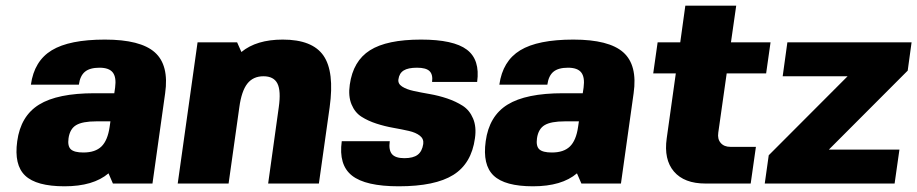

<svg xmlns="http://www.w3.org/2000/svg" viewBox="-20 -650 3248 680"><path d="M41 -149.9Q53.2 -239.3 118.4 -279.5Q183.6 -319.8 314.9 -319.8H384.8L387.7 -339.8Q392.6 -376.5 379.4 -393.3Q366.2 -410.2 332.5 -410.2Q298.3 -410.2 281 -396Q263.7 -381.8 259.3 -350.1H89.4Q101.1 -434.1 163.3 -471.9Q225.6 -509.8 351.6 -509.8Q477.5 -509.8 528.3 -464.6Q579.1 -419.4 564.9 -319.8L520 0H379.9L364.3 -36.1Q310.5 9.8 208.5 9.8Q108.9 9.8 69.1 -28.1Q29.3 -65.9 41 -149.9ZM371.1 -220.2H320.8Q272.5 -220.2 250 -207Q227.5 -193.8 222.7 -160.2Q218.8 -132.3 231 -121.1Q243.2 -109.9 275.4 -109.9Q317.4 -109.9 339.4 -131.3Q361.3 -152.8 368.2 -200.2Z M819.8 -500 835 -465.8Q888.2 -509.8 981.4 -509.8Q1086.4 -509.8 1125.7 -452.9Q1165 -396 1147.5 -270L1109.4 0H929.7L967.3 -270Q975.6 -328.1 962.6 -354Q949.7 -379.9 913.1 -379.9Q876.5 -379.9 856 -353.8Q835.4 -327.6 827.6 -270L789.6 0H609.4L679.7 -500Z M1391.1 -369.1Q1388.7 -353.5 1404.1 -343.5Q1419.4 -333.5 1445.1 -327.9Q1470.7 -322.3 1502 -316.9Q1533.2 -311.5 1563.7 -301.3Q1594.2 -291 1618.7 -275.4Q1643.1 -259.8 1655.5 -230.2Q1668 -200.7 1662.1 -160.2Q1649.9 -70.8 1585.4 -30.5Q1521 9.8 1392.1 9.8Q1274.4 9.8 1226.6 -28.1Q1178.7 -65.9 1190.4 -149.9H1360.4Q1356 -118.7 1368.2 -104.2Q1380.4 -89.8 1412.1 -89.8Q1443.4 -89.8 1459.2 -101.8Q1475.1 -113.8 1479 -140.1Q1481.4 -158.2 1467 -169.4Q1452.6 -180.7 1428 -186.3Q1403.3 -191.9 1373 -197.3Q1342.8 -202.6 1313.2 -212.2Q1283.7 -221.7 1260.3 -236.6Q1236.8 -251.5 1224.9 -280.5Q1212.9 -309.6 1218.8 -350.1Q1230.5 -434.1 1290.3 -471.9Q1350.1 -509.8 1471.2 -509.8Q1586.4 -509.8 1633.5 -474.1Q1680.7 -438.5 1669.9 -359.9H1510.3Q1513.7 -386.2 1501.2 -398.2Q1488.8 -410.2 1457 -410.2Q1425.3 -410.2 1409.7 -400.4Q1394 -390.6 1391.1 -369.1Z M1700.2 -149.9Q1712.4 -239.3 1777.6 -279.5Q1842.8 -319.8 1974.1 -319.8H2043.9L2046.9 -339.8Q2051.8 -376.5 2038.6 -393.3Q2025.4 -410.2 1991.7 -410.2Q1957.5 -410.2 1940.2 -396Q1922.9 -381.8 1918.5 -350.1H1748.5Q1760.3 -434.1 1822.5 -471.9Q1884.8 -509.8 2010.7 -509.8Q2136.7 -509.8 2187.5 -464.6Q2238.3 -419.4 2224.1 -319.8L2179.2 0H2039.1L2023.4 -36.1Q1969.7 9.8 1867.7 9.8Q1768.1 9.8 1728.3 -28.1Q1688.5 -65.9 1700.2 -149.9ZM2030.3 -220.2H1980Q1931.6 -220.2 1909.2 -207Q1886.7 -193.8 1881.8 -160.2Q1877.9 -132.3 1890.1 -121.1Q1902.3 -109.9 1934.6 -109.9Q1976.6 -109.9 1998.5 -131.3Q2020.5 -152.8 2027.3 -200.2Z M2523.9 -180.2Q2520.5 -157.7 2532.5 -143.8Q2544.4 -129.9 2566.9 -129.9H2657.2L2638.7 0H2478.5Q2403.3 0 2366.9 -42.5Q2330.6 -85 2341.3 -160.2L2373.5 -390.1H2293.5L2309.1 -500H2389.2L2407.2 -629.9H2587.4L2568.8 -500H2709L2693.4 -390.1H2553.7Z M2915.5 -120.1H3165.5L3148.4 0H2688.5L2702.6 -100.1L2981.9 -379.9H2752L2768.6 -500H3208.5L3194.8 -399.9Z"/></svg>

Font: Fivo Sans Heavy
Style: Regular
Weight: 900
Designer: Alexander Slobzheninov
Foundry: Alexander Slobzheninov
Version: 1.0